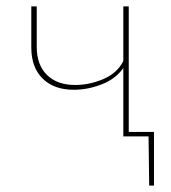

<svg xmlns="http://www.w3.org/2000/svg" viewBox="-20 -427 534 601"><path d="M462 154H447L445 0H366V-214Q342 -180 298.5 -163Q255 -146 211 -146Q149 -146 113.5 -181Q78 -216 78 -278V-407H95V-280Q95 -224 127 -192.5Q159 -161 215 -161Q260 -161 303.5 -179.5Q347 -198 366 -236V-407H383V-14H462Z"/></svg>

Font: Ysabeau Infant Thin
Style: Regular
Weight: 200
Designer: Christian Thalmann (Catharsis Fonts)
Version: Version 0.003